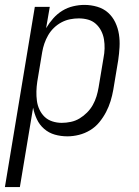

<svg xmlns="http://www.w3.org/2000/svg" viewBox="-46 -548 566 783"><path d="M-26 215 96 -520H157L142 -433Q155 -455 171.5 -473.5Q188 -492 208.5 -504.5Q229 -517 252.5 -522.5Q276 -528 298 -528Q325 -528 350.5 -520.5Q376 -513 394.5 -496.5Q413 -480 424 -457Q435 -434 439 -408.5Q443 -383 441.5 -356Q440 -329 436 -302L416 -182Q412 -159 405 -136Q398 -113 386.5 -91Q375 -69 359 -49.5Q343 -30 321.5 -17Q300 -4 276 2Q252 8 229 8Q202 8 177.5 1Q153 -6 134 -22.5Q115 -39 104.5 -61.5Q94 -84 89 -109L35 215ZM206 -47Q224 -47 243 -51Q262 -55 278.5 -65Q295 -75 309 -89Q323 -103 332.5 -120Q342 -137 347.5 -155Q353 -173 356 -191L376 -311Q380 -331 380.5 -350Q381 -369 378 -387.5Q375 -406 366.5 -422.5Q358 -439 344.5 -451Q331 -463 313 -468Q295 -473 275 -473Q258 -473 240 -469.5Q222 -466 205 -457Q188 -448 174 -434.5Q160 -421 150.5 -404.5Q141 -388 135 -370.5Q129 -353 126 -335L106 -215Q103 -195 102.5 -175.5Q102 -156 104.5 -137Q107 -118 115 -101Q123 -84 136 -71.5Q149 -59 167.5 -53Q186 -47 206 -47Z"/></svg>

Font: Iosevka Term Curly Light
Style: Italic
Weight: 300
Italic angle: -9°
Designer: Belleve Invis
Foundry: Belleve Invis
Version: Version 32.3.0